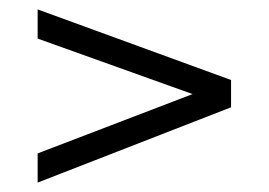

<svg xmlns="http://www.w3.org/2000/svg" viewBox="-20 -570 571 408"><path d="M60 -182V-244L423 -383V-358L60 -488V-550L471 -400V-342Z"/></svg>

Font: Instrument Sans Condensed
Style: Regular
Weight: 400
Width: 3
Designer: Rodrigo Fuenzalida
Foundry: fragTYPE
Version: Version 1.000;gftools[0.9.28]